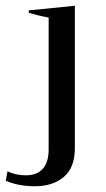

<svg xmlns="http://www.w3.org/2000/svg" viewBox="-38 -524 367 667"><path d="M-18 104 -12 71Q16 85 52 85Q91 85 111 62Q131 39 131 -5V-463Q88 -471 62 -480V-488L222 -504V-9Q222 58 184 90.5Q146 123 83 123Q26 123 -18 104Z"/></svg>

Font: Trirong
Style: Regular
Weight: 400
Version: Version 1.000